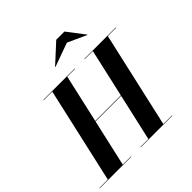

<svg xmlns="http://www.w3.org/2000/svg" viewBox="-288 -1200 1406 1406"><g transform="rotate(-45 415.5 -497.0)"><path d="M540.5 -924.5 355.5 -857.5 353.5 -859.5 500.5 -994.5H585.5L688.5 -859.5L687 -857.5ZM-42.5 -3.5H43.5L211.5 -746.5H122.5V-750H447.5V-746.5H366.5L282 -372H547L631.5 -746.5H547.5V-750H872.5V-746.5H786.5L618.5 -3.5H707.5V0H382.5V-3.5H463.5L546 -368H281L198.5 -3.5H282.5V0H-42.5Z"/></g></svg>

Font: Bodoni* 48pt
Style: Bold Italic
Weight: 700
Italic angle: -13°
Version: Version 2.3